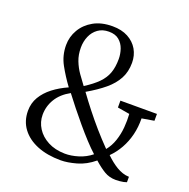

<svg xmlns="http://www.w3.org/2000/svg" viewBox="-134 -880 997 1015"><g transform="rotate(20 365.0 -372.0)"><path d="M708 -396.5V-358L639.5 -346.5Q640.5 -298.5 629.8 -254.5Q619 -210.5 597.8 -172.8Q576.5 -135 547.5 -106.5Q563 -91.5 579.2 -78.5Q595.5 -65.5 612.2 -55.5Q629 -45.5 646.5 -39.8Q664 -34 682.5 -33.5V-3Q676.5 -0.5 665.8 1.8Q655 4 643.2 5Q631.5 6 622.5 6Q586 6 557.2 -11.2Q528.5 -28.5 496 -57.5Q451 -20 401 -6Q351 8 313 8Q237 8 180.5 -15Q124 -38 92.8 -80Q61.5 -122 61.5 -179.5Q61.5 -222.5 82.2 -257.5Q103 -292.5 139.2 -320.5Q175.5 -348.5 222 -369Q186.5 -417 159.2 -466.8Q132 -516.5 132 -574.5Q132 -621.5 155.8 -662Q179.5 -702.5 223.5 -727.2Q267.5 -752 330 -752Q381 -752 417.2 -732.5Q453.5 -713 472.8 -679.8Q492 -646.5 492 -605Q492 -554.5 471.2 -515.8Q450.5 -477 410.8 -443.8Q371 -410.5 313 -377Q343.5 -335 375.8 -294Q408 -253 443.2 -212.5Q478.5 -172 519 -130.5Q542 -158.5 554.2 -195Q566.5 -231.5 569.8 -271Q573 -310.5 570.5 -346.5L502.5 -358V-396.5ZM210 -588.5Q210 -548 222.8 -515.5Q235.5 -483 254.8 -455.5Q274 -428 293.5 -402.5Q340 -432 367.5 -460Q395 -488 407 -521.2Q419 -554.5 419 -600Q419 -628 409.8 -655.2Q400.5 -682.5 379.2 -700.5Q358 -718.5 321.5 -718.5Q285.5 -718.5 260.5 -700.5Q235.5 -682.5 222.8 -653Q210 -623.5 210 -588.5ZM321 -32.5Q357 -32 397.2 -44.5Q437.5 -57 468.5 -82.5Q442.5 -106 412.8 -138.2Q383 -170.5 352.8 -206.5Q322.5 -242.5 294.2 -278Q266 -313.5 242.5 -344.5Q191.5 -316.5 166.5 -275.2Q141.5 -234 141.5 -186Q141.5 -145.5 163.5 -110.8Q185.5 -76 225.8 -54.8Q266 -33.5 321 -32.5Z"/></g></svg>

Font: Merriweather 72pt Light
Style: Regular
Weight: 300
Version: Version 2.100